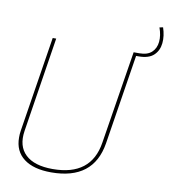

<svg xmlns="http://www.w3.org/2000/svg" viewBox="-93 -938 908 1028"><g transform="rotate(10 361.0 -424.5)"><path d="M254 10Q158 10 105.5 -30Q53 -70 53 -144Q53 -155 53.5 -162.5Q54 -170 56 -183L138 -700H157L76 -184Q63 -100 111 -54.5Q159 -9 259 -9Q468 -9 497 -194L578 -700H597L517 -194Q484 10 254 10ZM588 -683 583 -700H609Q653 -700 676 -721.5Q699 -743 702.5 -778.5Q706 -814 691 -855L710 -859Q725 -815 721 -774.5Q717 -734 690 -708.5Q663 -683 608 -683Z"/></g></svg>

Font: Georama Thin
Style: Italic
Weight: 100
Italic angle: -9°
Designer: Jean-Baptiste Levee
Foundry: Production Type
Version: Version 1.000